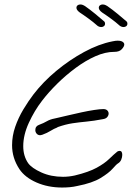

<svg xmlns="http://www.w3.org/2000/svg" viewBox="-20 -784 605 859"><path d="M258 55Q195 55 143.5 32.5Q92 10 67 -27Q50 -53 42 -79.5Q34 -106 34 -134Q34 -176 48 -216.5Q62 -257 84.5 -294.5Q107 -332 130 -362Q173 -418 232 -467Q291 -516 356.5 -551.5Q422 -587 483 -599Q497 -602 506 -602Q521 -602 528.5 -597Q536 -592 536 -585Q536 -576 525 -564Q514 -552 492 -552H491Q451 -552 407 -532.5Q363 -513 319 -480.5Q275 -448 236 -409.5Q197 -371 168 -333Q134 -289 109 -234.5Q84 -180 84 -130Q84 -86 106 -54Q122 -32 165 -12.5Q208 7 262 7Q288 7 315 1Q377 -14 412.5 -33.5Q448 -53 468.5 -73Q489 -93 505 -106Q511 -109 515 -109Q527 -109 527 -91Q527 -81 522.5 -70Q518 -59 508 -53Q501 -49 484 -29.5Q467 -10 430 12.5Q393 35 326 48Q309 52 292 53.5Q275 55 258 55ZM160 -179Q150 -179 144 -186Q138 -193 138 -202Q138 -220 156 -226Q175 -233 189.5 -241.5Q204 -250 225 -254Q225 -254 242.5 -258Q260 -262 287.5 -268.5Q315 -275 345 -281.5Q375 -288 401.5 -292Q428 -296 442 -296Q454 -296 460 -290Q466 -284 466 -276Q466 -268 460 -260.5Q454 -253 441 -251Q399 -243 367 -240Q335 -237 304.5 -232.5Q274 -228 237 -215V-214Q221 -208 206 -198.5Q191 -189 169 -181Q163 -179 160 -179ZM450 -678Q450 -671 445 -667Q440 -663 433 -663Q421 -663 411 -673Q399 -684 376.5 -700.5Q354 -717 337 -728Q322 -739 322 -749Q322 -756 327 -760Q332 -764 339 -764Q346 -764 351.5 -761.5Q357 -759 360 -757Q383 -741 406 -722Q429 -703 444 -690Q450 -686 450 -678ZM550 -678Q550 -671 545 -667Q540 -663 533 -663Q521 -663 511 -673Q499 -684 476.5 -700.5Q454 -717 437 -728Q422 -739 422 -749Q422 -756 427 -760Q432 -764 439 -764Q446 -764 451.5 -761.5Q457 -759 460 -757Q483 -741 506 -722Q529 -703 544 -690Q550 -686 550 -678Z"/></svg>

Font: Grape Nuts
Style: Regular
Weight: 400
Designer: Robert E. Leuschke
Foundry: Robert E. Leuschke
Version: Version 1.010; ttfautohint (v1.8.3)